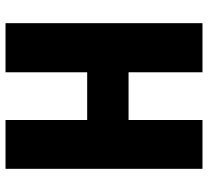

<svg xmlns="http://www.w3.org/2000/svg" viewBox="-49 -705 754 696"><g transform="rotate(90 328.0 -357.0)"><path d="M592 0H415V-296H242V0H64V-714H242V-446H415V-714H592Z"/></g></svg>

Font: Noto Sans Lao Looped Condensed Black
Style: Regular
Weight: 900
Width: 3
Designer: Mark Frömberg, Ben Mitchell
Foundry: The Fontpad Ltd
Version: Version 1.002; ttfautohint (v1.8.4.7-5d5b)